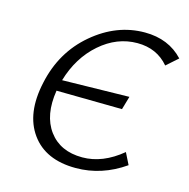

<svg xmlns="http://www.w3.org/2000/svg" viewBox="-100 -761 850 864"><g transform="rotate(15 325.0 -329.0)"><path d="M471 -664Q582 -664 650 -591L597 -544Q542 -609 451 -609Q356 -609 277.5 -540.5Q199 -472 166 -360L478 -366L460 -304L154 -308Q135 -190 187.5 -119Q240 -48 343 -48Q438 -48 527 -122L554 -68Q448 6 327 6Q186 6 120 -85.5Q54 -177 87 -327Q119 -477 229.5 -570.5Q340 -664 471 -664Z"/></g></svg>

Font: EauTestInfant
Style: Italic
Weight: 400
Italic angle: -12°
Designer: Christian Thalmann (Catharsis Fonts)
Version: Version 0.001;PS 000.001;hotconv 1.0.88;makeotf.lib2.5.64775